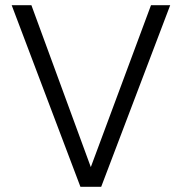

<svg xmlns="http://www.w3.org/2000/svg" viewBox="-20 -720 701 740"><path d="M290 0 25 -700H101L330 -76L562 -700H636L370 0Z"/></svg>

Font: DM Sans Light
Style: Regular
Weight: 300
Designer: Colophon Foundry, Jonny Pinhorn
Foundry: Colophon Foundry
Version: Version 4.004; ttfautohint (v1.8.4.7-5d5b)